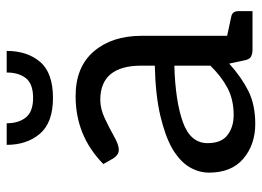

<svg xmlns="http://www.w3.org/2000/svg" viewBox="-122 -634 765 560"><g transform="rotate(-90 260.0 -354.5)"><path d="M178 8Q118 8 77 -26.5Q36 -61 36 -127Q36 -157 52.5 -184.5Q69 -212 106 -234Q143 -255 202.5 -269Q262 -283 348 -285V-324Q348 -444 248 -444Q222 -444 193.5 -430.5Q165 -417 141 -403.5Q117 -390 103 -390Q94 -390 87.5 -395Q81 -400 77 -407L61 -435Q143 -516 259 -516Q344 -516 389.5 -463Q435 -410 435 -324V-74L491 -62Q507 -59 507 -41V0H396Q383 0 375 -4Q367 -8 364 -21L354 -68Q314 -32 274 -12Q234 8 178 8ZM204 -55Q249 -55 283 -73Q317 -91 348 -123V-228Q244 -225 183 -203Q122 -181 122 -131Q122 -91 145.5 -73Q169 -55 204 -55ZM254 -582Q182 -582 149.5 -620Q117 -658 117 -717H180Q180 -682 197 -661Q214 -640 254 -640Q295 -640 311.5 -661Q328 -682 328 -717H391Q391 -657 359 -619.5Q327 -582 254 -582Z"/></g></svg>

Font: Aleo
Style: Regular
Weight: 400
Designer: Alessio Laiso
Foundry: Alessio Laiso
Version: Version 2.001; ttfautohint (v1.8.4.7-5d5b);gftools[0.9.29]